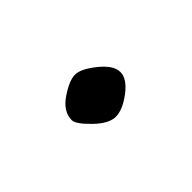

<svg xmlns="http://www.w3.org/2000/svg" viewBox="-31 -488 314 314"><g transform="rotate(45 126.0 -331.0)"><path d="M91.5 -296.5C101.2 -282.2 112.7 -275 126 -275C132 -275 141.3 -281.5 154 -294.5C166.7 -307.5 173 -319.3 173 -330C173 -340.7 167.8 -352.8 157.5 -366.5C147.2 -380.2 136.8 -387 126.5 -387C116.2 -387 105.3 -380 94 -366C82.7 -352 77 -340.5 77 -331.5C77 -322.5 81.8 -310.8 91.5 -296.5Z"/></g></svg>

Font: Sorts Mill Goudy
Style: Regular
Weight: 400
Version: Version 003.101